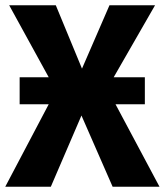

<svg xmlns="http://www.w3.org/2000/svg" viewBox="-24 -713 629 733"><path d="M417 -315 585 0H406L287 -272L170 0H-4L162 -315H51V-418H162L11 -693H189L289 -451L394 -693H568L410 -418H529V-315Z"/></svg>

Font: Fira Sans
Style: Bold
Weight: 700
Designer: bBox Type GmbH & Carrois Corporate GbR & Edenspiekermann AG
Foundry: bBox Type GmbH & Carrois Corporate GbR & Edenspiekermann AG
Version: Version 4.301;PS 004.301;hotconv 1.0.88;makeotf.lib2.5.64775